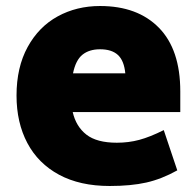

<svg xmlns="http://www.w3.org/2000/svg" viewBox="-20 -602 650 639"><path d="M369 -127Q408 -127 443.5 -136.5Q479 -146 525 -169L570 -35Q518 -6 467 5.5Q416 17 345 17Q246 17 176.5 -20.5Q107 -58 71 -126Q35 -194 35 -284Q35 -378 72 -445.5Q109 -513 172 -547.5Q235 -582 313 -582Q438 -582 509 -509.5Q580 -437 580 -298V-229H222Q233 -181 267.5 -154Q302 -127 369 -127ZM223 -358H397Q393 -400 372.5 -419Q352 -438 313 -438Q277 -438 254.5 -420Q232 -402 223 -358Z"/></svg>

Font: Biryani Black
Style: Regular
Weight: 900
Designer: Dan Reynolds and Mathieu Reguer
Foundry: Dan Reynolds and Mathieu Reguer
Version: Version 1.004; ttfautohint (v1.1) -l 5 -r 5 -G 72 -x 0 -D la